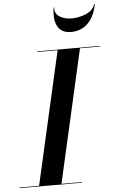

<svg xmlns="http://www.w3.org/2000/svg" viewBox="-105 -1027 642 1069"><g transform="rotate(-5 216.5 -492.5)"><path d="M240 -985H236.5C226.5 -924 233.5 -841 321.5 -841C419 -841 456.5 -924 466.5 -985H462.5C451 -936 380 -916 331.5 -916C282.5 -916 233 -939 240 -985ZM-41 -3.5V0H309V-3.5H194.5L363 -746.5H474V-750H124V-746.5H238L69.5 -3.5Z"/></g></svg>

Font: Bodoni* 48pt Medium
Style: Italic
Weight: 500
Italic angle: -13°
Version: Version 2.3